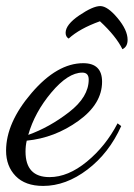

<svg xmlns="http://www.w3.org/2000/svg" viewBox="-34 -568 440 632"><path d="M-14 -72Q-14 -164 70 -262Q154 -360 240 -360Q302 -360 302 -299Q302 -226 224 -170Q146 -114 54 -105Q50 -88 50 -69Q50 15 129 15Q190 15 252 -36Q314 -87 353 -162L365 -153Q325 -64 254 -10Q183 44 108 44Q49 44 17.5 11.5Q-14 -21 -14 -72ZM59 -124Q129 -149 193.5 -199Q258 -249 258 -306Q258 -329 237 -329Q190 -329 135 -263.5Q80 -198 59 -124ZM182 -460Q182 -487 227 -517.5Q272 -548 296 -548Q320 -548 353 -508.5Q386 -469 386 -437Q386 -414 369 -406Q348 -449 295 -498Q228 -474 192 -441Q182 -447 182 -460Z"/></svg>

Font: DancingScriptRegular
Style: Regular
Weight: 400
Designer: Pablo Impallari
Foundry: Pablo Impallari. www.impallari.com
Version: Version 1.002